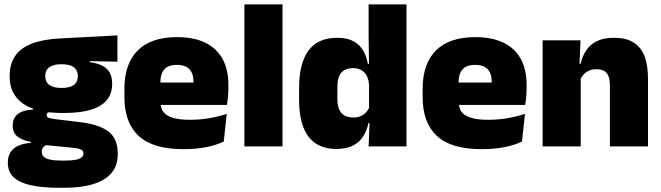

<svg xmlns="http://www.w3.org/2000/svg" viewBox="-20 -680 3073 892"><path d="M272.5 -155Q147.5 -155 86.2 -199.2Q25 -243.5 25 -322V-328Q25 -383 50.2 -420Q75.5 -457 127.5 -477.2Q179.5 -497.5 259.5 -501.5L525.5 -515.5V-393.5L397.5 -396V-391Q433 -386.5 456 -374.5Q479 -362.5 490 -342Q501 -321.5 501 -291.5V-288.5Q501 -223.5 446 -189.2Q391 -155 272.5 -155ZM263.5 66H280Q313 66 332 62.2Q351 58.5 359.2 51.2Q367.5 44 367.5 34V33Q367.5 19 354.2 13.8Q341 8.5 318 6.5L171 -8L208.5 -10.5Q198 -8.5 190.2 -3.8Q182.5 1 178.2 8.2Q174 15.5 174 25.5V26.5Q174 38.5 182.8 47.5Q191.5 56.5 211.2 61.2Q231 66 263.5 66ZM255.5 192.5Q178.5 192.5 125 181Q71.5 169.5 44 144Q16.5 118.5 16.5 77V75Q16.5 46.5 29 27Q41.5 7.5 65.5 -3.2Q89.5 -14 123 -16V-21Q83.5 -28 61.2 -45.5Q39 -63 39 -96V-97Q39 -121 50.2 -137Q61.5 -153 82.8 -161.5Q104 -170 134 -170.5V-190L251.5 -160H220Q208 -160 202.5 -156.5Q197 -153 197 -146V-145.5Q197 -136 206.5 -132.5Q216 -129 236.5 -126.5L352 -112.5Q440 -102 483.5 -69.2Q527 -36.5 527 33V36.5Q527 89.5 497.8 124Q468.5 158.5 412.5 175.5Q356.5 192.5 276 192.5ZM266 -271.5Q292 -271.5 308.5 -277.8Q325 -284 333.2 -296Q341.5 -308 341.5 -325V-328Q341.5 -345 333.2 -357Q325 -369 308.5 -375.2Q292 -381.5 266 -381.5Q240.5 -381.5 223.8 -375.2Q207 -369 198.8 -357.2Q190.5 -345.5 190.5 -328V-325Q190.5 -308 198.8 -296Q207 -284 223.8 -277.8Q240.5 -271.5 266 -271.5Z M832 13Q690.5 13 624.2 -48.5Q558 -110 558 -228.5V-267Q558 -384.5 620.2 -446Q682.5 -507.5 802 -507.5Q881.5 -507.5 934.5 -481.2Q987.5 -455 1014.2 -405.8Q1041 -356.5 1041 -287V-271.5Q1041 -251.5 1039.2 -230.8Q1037.5 -210 1034 -192.5H875.5Q877.5 -223 878.2 -250Q879 -277 879 -298.5Q879 -324.5 871 -342.2Q863 -360 846 -369.2Q829 -378.5 802 -378.5Q761.5 -378.5 743.2 -357.5Q725 -336.5 725 -298V-253.5L726 -234.5V-203.5Q726 -188 731.5 -173.5Q737 -159 751.8 -147.8Q766.5 -136.5 793.8 -130Q821 -123.5 864.5 -123.5Q909 -123.5 951.5 -130.8Q994 -138 1033.5 -151L1019.5 -22.5Q985 -5.5 937.2 3.8Q889.5 13 832 13ZM651.5 -192.5V-296.5H998.5V-192.5Z M1115.5 0V-659.5H1292.5V0Z M1542 12Q1457 12 1413.2 -45.2Q1369.5 -102.5 1369.5 -217V-269.5Q1369.5 -386 1413.2 -445.2Q1457 -504.5 1547 -504.5Q1591 -504.5 1620 -489.5Q1649 -474.5 1665.8 -447.5Q1682.5 -420.5 1689 -383.5H1734.5L1694.5 -281Q1694 -307 1685.2 -325.2Q1676.5 -343.5 1660.2 -353.5Q1644 -363.5 1620 -363.5Q1584.5 -363.5 1566 -342.5Q1547.5 -321.5 1547.5 -279.5V-219Q1547.5 -176.5 1566.2 -155.2Q1585 -134 1622.5 -134Q1641 -134 1655.8 -140.5Q1670.5 -147 1681 -158.5Q1691.5 -170 1697.5 -185L1741 -109H1692Q1685 -75 1668 -47.5Q1651 -20 1620.5 -4Q1590 12 1542 12ZM1692.5 0 1697.5 -128.5 1694.5 -153V-350V-372.5L1692.5 -517V-659.5H1868.5V0Z M2217.5 13Q2076 13 2009.8 -48.5Q1943.5 -110 1943.5 -228.5V-267Q1943.5 -384.5 2005.8 -446Q2068 -507.5 2187.5 -507.5Q2267 -507.5 2320 -481.2Q2373 -455 2399.8 -405.8Q2426.5 -356.5 2426.5 -287V-271.5Q2426.5 -251.5 2424.8 -230.8Q2423 -210 2419.5 -192.5H2261Q2263 -223 2263.8 -250Q2264.5 -277 2264.5 -298.5Q2264.5 -324.5 2256.5 -342.2Q2248.5 -360 2231.5 -369.2Q2214.5 -378.5 2187.5 -378.5Q2147 -378.5 2128.8 -357.5Q2110.5 -336.5 2110.5 -298V-253.5L2111.5 -234.5V-203.5Q2111.5 -188 2117 -173.5Q2122.5 -159 2137.2 -147.8Q2152 -136.5 2179.2 -130Q2206.5 -123.5 2250 -123.5Q2294.5 -123.5 2337 -130.8Q2379.5 -138 2419 -151L2405 -22.5Q2370.5 -5.5 2322.8 3.8Q2275 13 2217.5 13ZM2037 -192.5V-296.5H2384V-192.5Z M2813.5 0V-283Q2813.5 -306.5 2807.8 -323.5Q2802 -340.5 2788 -349.5Q2774 -358.5 2750 -358.5Q2731.5 -358.5 2717 -352Q2702.5 -345.5 2692.2 -334.8Q2682 -324 2676 -310.5L2649 -383.5H2677.5Q2685 -418 2702.8 -445.2Q2720.5 -472.5 2752.2 -488.5Q2784 -504.5 2833.5 -504.5Q2887.5 -504.5 2922.2 -483.5Q2957 -462.5 2973.8 -420.2Q2990.5 -378 2990.5 -313.5V0ZM2501 0V-492.5H2677L2671.5 -366L2678 -348V0Z"/></svg>

Font: Anek Bangla ExtraBold
Style: Regular
Weight: 800
Designer: Sulekha Rajkumar (Bangla), Yesha Goshar (Latin)
Foundry: Ek Type
Version: Version 1.003